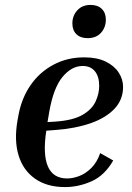

<svg xmlns="http://www.w3.org/2000/svg" viewBox="-20 -750 537 780"><path d="M440 -98Q405 -37 352 -13.5Q299 10 244 10Q171 10 122.5 -24Q74 -58 55.5 -118.5Q37 -179 51 -260L55 -282Q68 -352 104.5 -404.5Q141 -457 197 -487Q253 -517 322 -517Q374 -517 409 -500Q444 -483 462 -455.5Q480 -428 480 -397Q480 -345 445 -308Q410 -271 348.5 -249.5Q287 -228 206 -222L168 -219Q139 -25 253 -25Q275 -25 301 -34.5Q327 -44 350.5 -67Q374 -90 387 -128ZM180 -295 173 -254 205 -256Q277 -261 315.5 -283.5Q354 -306 368.5 -338Q383 -370 383 -401Q383 -439 365.5 -460.5Q348 -482 316 -482Q271 -482 234 -437.5Q197 -393 180 -295ZM336 -595Q307 -595 290.5 -611Q274 -627 274 -655Q274 -686 294 -708Q314 -730 348 -730Q377 -730 393.5 -714Q410 -698 410 -670Q410 -639 390.5 -617Q371 -595 336 -595Z"/></svg>

Font: Inria Serif
Style: Bold Italic
Weight: 700
Italic angle: -10°
Designer: Black Foundry Team
Foundry: Black Foundry
Version: Version 1.000; ttfautohint (v1.8.3)